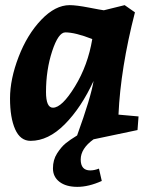

<svg xmlns="http://www.w3.org/2000/svg" viewBox="-20 -530 593 747"><path d="M344 12Q294 48 294 90.5Q294 133 331 133Q347 133 365 126L376 174Q325 197 281 197Q237 197 211.5 177.5Q186 158 186 125Q186 92 202 67Q218 42 235 28Q252 14 280 -3Q334 -152 344 -215Q296 -111 232 -46.5Q168 18 99 18Q59 18 39 -27Q19 -72 19 -147Q19 -222 52.5 -309Q86 -396 140.5 -453Q195 -510 251 -510Q277 -510 326 -500.5Q375 -491 384 -490L465 -510L505 -482Q449 -264 441 -84L519 -77L515 -24ZM186 -111Q221 -111 271.5 -193.5Q322 -276 339 -378Q273 -404 234 -404Q207 -404 183 -331Q159 -258 159 -172Q159 -111 186 -111Z"/></svg>

Font: Andada
Style: Bold Italic
Weight: 700
Italic angle: -8.29999°
Designer: Carolina Giovagnoli
Foundry: Carolina Giovagnoli
Version: Version 1.003